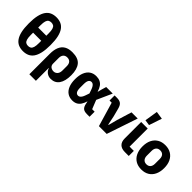

<svg xmlns="http://www.w3.org/2000/svg" viewBox="88 -1844 3072 3072"><g transform="rotate(45 1624.0 -308.0)"><path d="M196 -480V-428H380V-480Q380 -542 369.5 -575.5Q359 -609 338.5 -622Q318 -635 288 -635Q258 -635 237.5 -622Q217 -609 206.5 -575.5Q196 -542 196 -480ZM288 -752Q345 -752 390.5 -732.5Q436 -713 468 -668.5Q500 -624 517 -551Q534 -478 534 -370Q534 -262 517 -189Q500 -116 468 -71.5Q436 -27 390.5 -7.5Q345 12 288 12Q231 12 185.5 -7.5Q140 -27 108 -71.5Q76 -116 59 -189Q42 -262 42 -370Q42 -478 59 -551Q76 -624 108 -668.5Q140 -713 185.5 -732.5Q231 -752 288 -752ZM288 -105Q318 -105 338.5 -118Q359 -131 369.5 -165Q380 -199 380 -260V-313H196V-260Q196 -199 206.5 -165Q217 -131 237.5 -118Q258 -105 288 -105Z M624 200V-263Q624 -352 649.5 -413Q675 -474 728 -505.5Q781 -537 864 -537Q996 -537 1053 -467Q1110 -397 1110 -263Q1110 -130 1060 -59Q1010 12 915 12Q866 12 827 -16.5Q788 -45 777 -88H772V200ZM864 -105Q902 -105 929 -133.5Q956 -162 956 -217V-316Q956 -366 932 -393Q908 -420 864 -420Q821 -420 796.5 -393Q772 -366 772 -316V-185Q772 -160 784.5 -142Q797 -124 818 -114.5Q839 -105 864 -105Z M1786 -115V0H1727Q1669 0 1640 -23Q1611 -46 1599 -104L1590 -148H1587Q1571 -95 1547 -59.5Q1523 -24 1488 -6Q1453 12 1404 12Q1340 12 1293.5 -19.5Q1247 -51 1221.5 -112Q1196 -173 1196 -262Q1196 -351 1221.5 -412.5Q1247 -474 1293.5 -505.5Q1340 -537 1404 -537Q1453 -537 1489.5 -520Q1526 -503 1551.5 -467.5Q1577 -432 1593 -377H1597L1615 -448L1638 -525H1786L1670 -266L1730 -115ZM1417 -108Q1433 -108 1447.5 -117.5Q1462 -127 1475 -147Q1488 -167 1499 -199L1521 -263L1499 -326Q1488 -358 1475 -378Q1462 -398 1447.5 -407.5Q1433 -417 1417 -417Q1384 -417 1367 -389.5Q1350 -362 1350 -302V-223Q1350 -163 1367 -135.5Q1384 -108 1417 -108Z M2174 0H1998L1877 -410H1828V-525H1880Q1939 -525 1970.5 -501.5Q2002 -478 2018 -416L2055 -274L2086 -123H2094L2134 -274L2211 -525H2351Z M2673 -115V0H2585Q2509 0 2469 -39Q2429 -78 2429 -153V-525H2577V-115ZM2626 -796 2553 -579 2458 -593 2493 -816Z M2966 12Q2889 12 2834 -21.5Q2779 -55 2749.5 -117Q2720 -179 2720 -263Q2720 -348 2749.5 -409Q2779 -470 2834 -503.5Q2889 -537 2966 -537Q3043 -537 3098 -503.5Q3153 -470 3182.5 -409Q3212 -348 3212 -263Q3212 -179 3182.5 -117Q3153 -55 3098 -21.5Q3043 12 2966 12ZM2966 -105Q3010 -105 3034 -132.5Q3058 -160 3058 -209V-316Q3058 -366 3034 -393Q3010 -420 2966 -420Q2923 -420 2898.5 -393Q2874 -366 2874 -316V-209Q2874 -160 2898.5 -132.5Q2923 -105 2966 -105Z"/></g></svg>

Font: IBM Plex Sans
Style: Regular
Weight: 400
Designer: Mike Abbink, Paul van der Laan, Pieter van Rosmalen
Foundry: Bold Monday
Version: Version 3.201